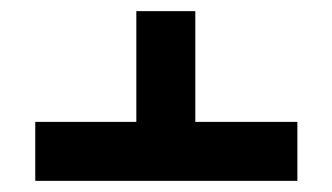

<svg xmlns="http://www.w3.org/2000/svg" viewBox="-20 -571 602 348"><path d="M519 -243.2H43.9V-350.1H227.1V-550.8H334V-350.1H519Z"/></svg>

Font: Tinos
Style: Bold
Weight: 700
Designer: Steve Matteson
Foundry: Monotype Imaging Inc.
Version: Version 1.23